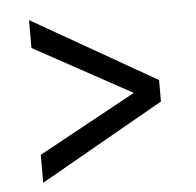

<svg xmlns="http://www.w3.org/2000/svg" viewBox="-42 -535 574 562"><g transform="rotate(-5 245.5 -254.0)"><path d="M63 -15V-97L350 -254L63 -411V-493L427 -285V-222Z"/></g></svg>

Font: Mukta Vaani Medium
Style: Regular
Weight: 500
Designer: Noopur Datye, Girish Dalvi, Yashodeep Gholap, Pallavi Karambelkar
Foundry: Ek Type
Version: Version 2.538;PS 1.000;hotconv 16.6.51;makeotf.lib2.5.65220;